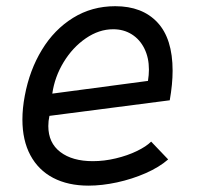

<svg xmlns="http://www.w3.org/2000/svg" viewBox="-20 -578 640 604"><path d="M50.5 -202Q50.5 -237.5 58 -277Q73 -357.5 111.8 -421.2Q150.5 -485 209.8 -521.8Q269 -558.5 342.5 -558.5Q427.5 -558.5 475.2 -507.5Q523 -456.5 523 -355.5Q523 -313.5 514 -262.5L135.5 -213.5Q132 -197.5 132 -181.5Q132 -128.5 169.8 -99.8Q207.5 -71 272 -71Q308 -71 344.5 -79.8Q381 -88.5 410.5 -102.8Q440 -117 455.5 -132.5L509 -76.5Q481 -52 438.2 -33.2Q395.5 -14.5 348 -4.2Q300.5 6 258.5 6Q194 6 147.2 -18.5Q100.5 -43 75.5 -89.8Q50.5 -136.5 50.5 -202ZM448.5 -359Q448.5 -396.5 434.2 -425.2Q420 -454 394.5 -470Q369 -486 336 -486Q291.5 -486 250 -457.5Q208.5 -429 180.2 -382.5Q152 -336 144.5 -283.5L445.5 -323.5Q448.5 -342.5 448.5 -359Z"/></svg>

Font: JuliaMono Italic
Style: Regular
Weight: 400
Italic angle: -9°
Monospace: yes
Designer: cormullion
Foundry: corm
Version: Version 0.049; ttfautohint (v1.8.4)